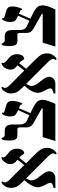

<svg xmlns="http://www.w3.org/2000/svg" viewBox="857 -1602 761 2515"><g transform="rotate(-90 1237.5 -344.5)"><path d="M558.1 -104Q558.1 -57.1 526.4 -17.6Q499.5 16.1 481.9 16.1Q473.1 16.1 473.1 2Q473.1 0 479.5 -9.8Q485.8 -19.5 485.8 -26.9Q485.8 -50.8 453.6 -87.4Q452.6 -88.4 403.8 -137.2L159.2 -381.8Q131.8 -341.3 131.8 -310.1Q131.8 -267.6 191.9 -195.6Q252 -123.5 252 -81.1Q252 -46.4 225.6 -23.2Q199.2 0 161.1 0H30.8L36.1 -24.9Q100.1 -33.2 100.1 -67.9Q100.1 -85 71 -139.4Q42 -193.8 42 -227.1Q42 -303.7 134.8 -405.8L110.8 -430.2Q66.9 -474.1 51.8 -502.4Q34.2 -536.6 34.2 -585Q34.2 -631.8 64.9 -671.4Q91.3 -705.1 108.9 -705.1Q118.2 -705.1 118.2 -690.9Q118.2 -689.5 111.6 -679.7Q105 -669.9 105 -663.1Q105 -638.7 137.2 -602.5Q162.1 -577.6 187 -553.2L333 -407.2L402.8 -495.1Q366.7 -522.5 354.5 -546.4Q346.2 -563.5 346.2 -590.8Q346.2 -638.2 380.9 -674.8Q408.7 -705.1 428.2 -705.1Q437 -705.1 437 -695.8Q437 -693.8 434.6 -691.4Q432.1 -689 432.1 -682.1Q432.1 -658.2 484.9 -620.1Q547.9 -574.2 547.9 -503.9Q547.9 -455.1 526.4 -428.7Q509.8 -408.2 490.2 -408.2Q479.5 -408.2 470.7 -424.8Q456.1 -451.7 430.2 -474.1L356.9 -382.8L480 -258.8Q523.9 -214.4 539.6 -186.5Q558.1 -152.3 558.1 -104Z M1187 -166Q1187 -126.5 1161.1 -61Q1147.5 -30.8 1134.3 0H647.9L699.2 -166H1070.3Q1078.6 -166 1078.6 -170.4Q1078.6 -175.3 1070.3 -180.2L883.3 -286.1Q826.2 -318.4 826.2 -373V-466.8Q826.2 -497.1 799.3 -497.1H721.2Q682.6 -497.1 668 -523.4Q654.3 -547.9 654.3 -606.9Q654.3 -705.1 682.1 -705.1Q687.5 -705.1 696 -684.1Q704.6 -663.1 731 -663.1H783.2Q864.3 -663.1 864.3 -563V-466.8Q864.3 -397 915 -373L985.4 -339.8L1052.2 -487.8Q996.1 -513.2 983.2 -530.5Q970.2 -547.9 970.2 -596.2Q970.2 -640.6 988.3 -673.3Q1002 -699.2 1011.2 -699.2Q1020 -699.2 1020 -689Q1020 -686 1019 -683.1Q1018.1 -680.2 1018.1 -678.2Q1018.1 -671.4 1046.4 -663.6Q1105 -647 1117.2 -643.1Q1150.4 -631.8 1162.6 -612.3Q1173.3 -595.2 1173.3 -559.1Q1173.3 -518.6 1157.2 -472.7Q1143.1 -433.1 1137.2 -433.1Q1127 -433.1 1127 -439V-448.2Q1127 -456.1 1078.1 -478L1013.2 -326.2Q1129.4 -273.9 1162.6 -238.8Q1187 -213.4 1187 -166Z M1795.4 -104Q1795.4 -57.1 1763.7 -17.6Q1736.8 16.1 1719.2 16.1Q1710.4 16.1 1710.4 2Q1710.4 0 1716.8 -9.8Q1723.1 -19.5 1723.1 -26.9Q1723.1 -50.8 1690.9 -87.4Q1689.9 -88.4 1641.1 -137.2L1396.5 -381.8Q1369.1 -341.3 1369.1 -310.1Q1369.1 -267.6 1429.2 -195.6Q1489.3 -123.5 1489.3 -81.1Q1489.3 -46.4 1462.9 -23.2Q1436.5 0 1398.4 0H1268.1L1273.4 -24.9Q1337.4 -33.2 1337.4 -67.9Q1337.4 -85 1308.3 -139.4Q1279.3 -193.8 1279.3 -227.1Q1279.3 -303.7 1372.1 -405.8L1348.1 -430.2Q1304.2 -474.1 1289.1 -502.4Q1271.5 -536.6 1271.5 -585Q1271.5 -631.8 1302.2 -671.4Q1328.6 -705.1 1346.2 -705.1Q1355.5 -705.1 1355.5 -690.9Q1355.5 -689.5 1348.9 -679.7Q1342.3 -669.9 1342.3 -663.1Q1342.3 -638.7 1374.5 -602.5Q1399.4 -577.6 1424.3 -553.2L1570.3 -407.2L1640.1 -495.1Q1604 -522.5 1591.8 -546.4Q1583.5 -563.5 1583.5 -590.8Q1583.5 -638.2 1618.2 -674.8Q1646 -705.1 1665.5 -705.1Q1674.3 -705.1 1674.3 -695.8Q1674.3 -693.8 1671.9 -691.4Q1669.4 -689 1669.4 -682.1Q1669.4 -658.2 1722.2 -620.1Q1785.2 -574.2 1785.2 -503.9Q1785.2 -455.1 1763.7 -428.7Q1747.1 -408.2 1727.5 -408.2Q1716.8 -408.2 1708 -424.8Q1693.4 -451.7 1667.5 -474.1L1594.2 -382.8L1717.3 -258.8Q1761.2 -214.4 1776.9 -186.5Q1795.4 -152.3 1795.4 -104Z M2424.3 -166Q2424.3 -126.5 2398.4 -61Q2384.8 -30.8 2371.6 0H1885.3L1936.5 -166H2307.6Q2315.9 -166 2315.9 -170.4Q2315.9 -175.3 2307.6 -180.2L2120.6 -286.1Q2063.5 -318.4 2063.5 -373V-466.8Q2063.5 -497.1 2036.6 -497.1H1958.5Q1919.9 -497.1 1905.3 -523.4Q1891.6 -547.9 1891.6 -606.9Q1891.6 -705.1 1919.4 -705.1Q1924.8 -705.1 1933.3 -684.1Q1941.9 -663.1 1968.3 -663.1H2020.5Q2101.6 -663.1 2101.6 -563V-466.8Q2101.6 -397 2152.3 -373L2222.7 -339.8L2289.6 -487.8Q2233.4 -513.2 2220.5 -530.5Q2207.5 -547.9 2207.5 -596.2Q2207.5 -640.6 2225.6 -673.3Q2239.3 -699.2 2248.5 -699.2Q2257.3 -699.2 2257.3 -689Q2257.3 -686 2256.3 -683.1Q2255.4 -680.2 2255.4 -678.2Q2255.4 -671.4 2283.7 -663.6Q2342.3 -647 2354.5 -643.1Q2387.7 -631.8 2399.9 -612.3Q2410.6 -595.2 2410.6 -559.1Q2410.6 -518.6 2394.5 -472.7Q2380.4 -433.1 2374.5 -433.1Q2364.3 -433.1 2364.3 -439V-448.2Q2364.3 -456.1 2315.4 -478L2250.5 -326.2Q2366.7 -273.9 2399.9 -238.8Q2424.3 -213.4 2424.3 -166Z"/></g></svg>

Font: Ezra SIL
Style: Regular
Weight: 400
Designer: Development by SIL's NRSI team. OpenType tables by Ralph Hancock ( hancock@dircon.co.uk )
Foundry: SIL International, Version 2.51: 2007
Version: Version 2.51, 2007